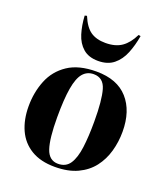

<svg xmlns="http://www.w3.org/2000/svg" viewBox="-145 -893 883 1009"><g transform="rotate(20 296.0 -388.0)"><path d="M278 14Q199 14 146 -18Q93 -50 67 -107Q41 -164 41 -239Q41 -317 68 -384Q95 -451 155.5 -491.5Q216 -532 315 -532Q431 -532 491 -464.5Q551 -397 551 -281Q551 -224 536 -171Q521 -118 489 -76.5Q457 -35 405 -10.5Q353 14 278 14ZM289 -7Q333 -7 355 -40.5Q377 -74 385 -135.5Q393 -197 393 -281Q393 -400 376.5 -457Q360 -514 306 -514Q269 -514 246 -487Q223 -460 212.5 -398.5Q202 -337 202 -236Q202 -117 220.5 -62Q239 -7 289 -7ZM302 -587Q249 -587 217.5 -614.5Q186 -642 172 -687.5Q158 -733 155 -787L167 -790Q190 -734 222.5 -711.5Q255 -689 306 -689Q362 -689 397 -713.5Q432 -738 456 -788L468 -786Q459 -732 440.5 -686.5Q422 -641 388.5 -614Q355 -587 302 -587Z"/></g></svg>

Font: Literata 72pt
Style: Bold Italic
Weight: 700
Italic angle: -2°
Designer: Latin by Veronika Burian and Jose Scaglione. Greek by Irene Vlachou. Cyrillic by Vera Evstafieva
Foundry: TypeTogether
Version: Version 3.002